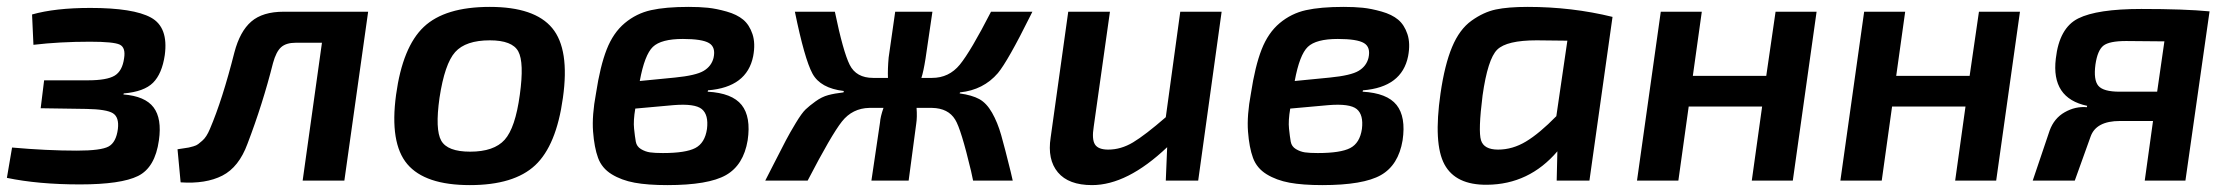

<svg xmlns="http://www.w3.org/2000/svg" viewBox="-24 -524 6470 557"><path d="M73 -394 69 -482Q136 -501 238 -501Q363 -501 414 -473Q465 -445 454 -364Q446 -310 420 -284Q394 -258 335 -253L334 -250Q397 -245 421.5 -212.5Q446 -180 437 -117Q426 -38 376.5 -13.5Q327 11 208 11Q87 11 -4 -8L11 -96Q112 -87 199 -87Q269 -87 291 -99Q313 -111 318 -150Q322 -184 303.5 -195.5Q285 -207 227 -208L94 -210L104 -291H231Q286 -291 308.5 -304.5Q331 -318 336 -355Q341 -386 323.5 -394.5Q306 -403 237 -403Q149 -403 73 -394Z M1044 -490 975 0H854L910 -400H834Q806 -400 791.5 -387Q777 -374 768 -341Q738 -222 694 -107Q669 -39 621 -14.5Q573 10 500 5L491 -91Q496 -92 507.5 -93.5Q519 -95 523.5 -96Q528 -97 537 -99.5Q546 -102 551 -106Q556 -110 562.5 -115.5Q569 -121 574.5 -129.5Q580 -138 585 -150Q621 -234 656 -372Q672 -433 705 -461.5Q738 -490 799 -490Z M1609 -240Q1590 -102 1528.5 -44.5Q1467 13 1339 13Q1209 13 1157.5 -48Q1106 -109 1125 -249Q1144 -388 1205.5 -446Q1267 -504 1397 -504Q1527 -504 1578 -442.5Q1629 -381 1609 -240ZM1397 -407Q1327 -407 1296.5 -373Q1266 -339 1251 -240Q1238 -148 1256 -116Q1274 -84 1340 -84Q1409 -84 1440 -118.5Q1471 -153 1484 -249Q1497 -343 1479.5 -375Q1462 -407 1397 -407Z M2030 -262 2029 -258Q2100 -254 2127.5 -219.5Q2155 -185 2145 -117Q2133 -45 2082 -16Q2031 13 1912 13Q1855 13 1817 6Q1779 -1 1750.5 -18.5Q1722 -36 1711 -66Q1700 -96 1696.5 -142.5Q1693 -189 1705 -253Q1717 -332 1736 -380.5Q1755 -429 1788.5 -457Q1822 -485 1864.5 -494.5Q1907 -504 1974 -504Q2005 -504 2029.5 -501.5Q2054 -499 2084 -490.5Q2114 -482 2132 -467Q2150 -452 2159 -425Q2168 -398 2161 -361Q2143 -271 2030 -262ZM1832 -289 1934 -299Q1995 -305 2017.5 -318.5Q2040 -332 2046 -356Q2053 -387 2033 -399Q2013 -411 1957 -411Q1894 -411 1870 -388Q1846 -365 1832 -289ZM1930 -219 1819 -209Q1813 -174 1815.5 -150.5Q1818 -127 1820.5 -113Q1823 -99 1835.5 -91.5Q1848 -84 1861.5 -82Q1875 -80 1899 -80Q1965 -80 1993 -94.5Q2021 -109 2027 -150Q2032 -191 2012 -207.5Q1992 -224 1930 -219Z M2761 -256 2760 -253Q2796 -248 2817 -236.5Q2838 -225 2854 -197Q2870 -169 2880.5 -132Q2891 -95 2908 -26Q2912 -9 2914 0H2799Q2797 -10 2793 -28Q2764 -150 2747 -177Q2727 -210 2680 -211H2635Q2637 -184 2634 -165L2612 0H2504L2529 -169Q2530 -185 2539 -211H2498Q2449 -210 2418.5 -171.5Q2388 -133 2319 0H2196Q2205 -17 2220 -47Q2245 -96 2256 -117Q2267 -138 2284.5 -167Q2302 -196 2313 -206.5Q2324 -217 2342 -230Q2360 -243 2378.5 -248Q2397 -253 2423 -256L2424 -260Q2356 -268 2333 -310.5Q2310 -353 2282 -490H2398Q2422 -374 2441 -336Q2460 -298 2509 -298H2552Q2551 -324 2554 -357L2573 -490H2681L2661 -354Q2655 -316 2649 -298H2680Q2729 -298 2760.5 -336.5Q2792 -375 2851 -490H2971Q2969 -486 2965 -478Q2900 -347 2871 -312Q2829 -263 2761 -256Z M3520 -490 3452 0H3358L3362 -97Q3246 13 3144 13Q3076 13 3045 -24Q3014 -61 3024 -125L3075 -490H3196L3149 -157Q3143 -120 3152.5 -105Q3162 -90 3191 -90Q3228 -90 3263 -111Q3298 -132 3358 -184L3400 -490Z M3930 -262 3929 -258Q4000 -254 4027.5 -219.5Q4055 -185 4045 -117Q4033 -45 3982 -16Q3931 13 3812 13Q3755 13 3717 6Q3679 -1 3650.5 -18.5Q3622 -36 3611 -66Q3600 -96 3596.5 -142.5Q3593 -189 3605 -253Q3617 -332 3636 -380.5Q3655 -429 3688.5 -457Q3722 -485 3764.5 -494.5Q3807 -504 3874 -504Q3905 -504 3929.5 -501.5Q3954 -499 3984 -490.5Q4014 -482 4032 -467Q4050 -452 4059 -425Q4068 -398 4061 -361Q4043 -271 3930 -262ZM3732 -289 3834 -299Q3895 -305 3917.5 -318.5Q3940 -332 3946 -356Q3953 -387 3933 -399Q3913 -411 3857 -411Q3794 -411 3770 -388Q3746 -365 3732 -289ZM3830 -219 3719 -209Q3713 -174 3715.5 -150.5Q3718 -127 3720.5 -113Q3723 -99 3735.5 -91.5Q3748 -84 3761.5 -82Q3775 -80 3799 -80Q3865 -80 3893 -94.5Q3921 -109 3927 -150Q3932 -191 3912 -207.5Q3892 -224 3830 -219Z M4587 0H4492L4494 -85Q4412 11 4290 12Q4199 13 4166.5 -47Q4134 -107 4155 -253Q4167 -336 4188.5 -387.5Q4210 -439 4245 -464Q4280 -489 4315.5 -496.5Q4351 -504 4408 -504Q4536 -504 4654 -475ZM4523 -406 4434 -407Q4347 -407 4319.5 -380Q4292 -353 4277 -247Q4264 -144 4272.5 -117Q4281 -90 4322 -90Q4364 -90 4403 -113.5Q4442 -137 4491 -187Z M5246 -490 5177 0H5058L5088 -215H4875L4845 0H4725L4794 -490H4913L4887 -304H5100L5127 -490Z M5836 -490 5767 0H5648L5678 -215H5465L5435 0H5315L5384 -490H5503L5477 -304H5690L5717 -490Z M6386 -491 6316 0H6198L6222 -173H6126Q6057 -173 6041 -128L5995 0H5873L5922 -145Q5935 -181 5966 -198.5Q5997 -216 6030 -213L6031 -217Q5926 -239 5940 -354Q5950 -443 6005 -470.5Q6060 -498 6188 -498Q6314 -498 6386 -491ZM6234 -258 6255 -404 6144 -405Q6095 -405 6078 -391.5Q6061 -378 6055 -337Q6049 -292 6063.5 -275Q6078 -258 6125 -258Z"/></svg>

Font: Exo 2.0 Semi Bold
Style: Italic
Weight: 600
Italic angle: -8°
Designer: Natanael Gama
Version: Version 1.001;PS 001.001;hotconv 1.0.70;makeotf.lib2.5.58329